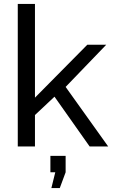

<svg xmlns="http://www.w3.org/2000/svg" viewBox="-20 -750 579 983"><path d="M243 213 263 132H238V48H316V132L286 213ZM439 0 259 -255 159 -161V0H71V-730H159V-250L427 -521H524L316 -305L534 0Z"/></svg>

Font: Raleway Medium Alt1
Style: Regular
Weight: 500
Designer: Matt McInerney, Pablo Impallari, Rodrigo Fuenzalida
Foundry: Matt McInerney, Pablo Impallari, Rodrigo Fuenzalida
Version: Version 3.000g; ttfautohint (v1.5) -l 8 -r 28 -G 28 -x 14 -D